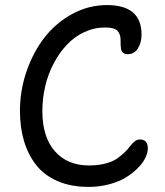

<svg xmlns="http://www.w3.org/2000/svg" viewBox="-20 -731 653 761"><path d="M331.1 9.8Q261.2 9.8 208.3 -13.2Q155.3 -36.1 123 -77.4Q90.8 -118.7 75 -172.6Q59.1 -226.6 59.1 -292Q59.1 -372.6 85.4 -448.7Q111.8 -524.9 156.7 -582.8Q201.7 -640.6 266.6 -675.8Q331.5 -710.9 403.8 -710.9Q541 -710.9 541 -594.2Q541 -562 526.6 -539.1Q512.2 -516.1 485.8 -516.1Q477.5 -516.1 472.2 -519Q466.8 -522 463.9 -525.6Q460.9 -529.3 459.7 -537.4Q458.5 -545.4 458.3 -550.5Q458 -555.7 458 -566.4Q458 -569.8 458 -571.8Q458 -595.2 445.8 -608.6Q433.6 -622.1 397 -622.1Q353.5 -622.1 314.2 -603.8Q274.9 -585.4 245.1 -553.7Q215.3 -522 193.1 -480.2Q170.9 -438.5 159.4 -389.9Q147.9 -341.3 147.9 -291Q147.9 -188 197.5 -131.6Q247.1 -75.2 333 -75.2Q369.1 -75.2 397.7 -82.8Q426.3 -90.3 442.9 -101.8Q459.5 -113.3 473.4 -126.7Q487.3 -140.1 495.6 -151.6Q503.9 -163.1 513.9 -170.7Q523.9 -178.2 534.2 -178.2Q565.9 -178.2 565.9 -143.1Q565.9 -126.5 556.6 -106.4Q547.4 -86.4 527.3 -65.9Q507.3 -45.4 480.5 -28.6Q453.6 -11.7 414.3 -1Q375 9.8 331.1 9.8Z"/></svg>

Font: Shantell Sans Normal
Style: Regular
Weight: 400
Designer: Stephen Nixon, Anya Danilova, Shantell Martin
Foundry: Arrow Type
Version: Version 1.006;[559af2be0]